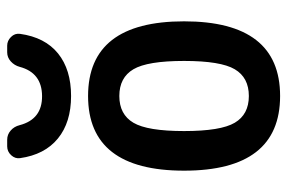

<svg xmlns="http://www.w3.org/2000/svg" viewBox="-154 -644 808 540"><g transform="rotate(-90 250.0 -374.0)"><path d="M373 -757.8H391.6Q405.3 -757.8 416 -747.1Q426.8 -736.3 424.8 -721.7Q415 -651.4 369.6 -614.7Q324.2 -578.1 250 -578.1Q175.8 -578.1 130.4 -615.2Q85 -652.3 75.2 -721.7Q73.2 -735.4 83.5 -746.6Q93.8 -757.8 108.4 -757.8H127Q141.6 -757.8 152.8 -748Q164.1 -738.3 168 -722.7Q184.6 -659.2 250 -659.7Q315.4 -660.2 332 -722.7Q335.9 -737.3 347.2 -747.6Q358.4 -757.8 373 -757.8ZM325.2 -402.8Q301.8 -442.4 250 -442.4Q198.2 -442.4 174.8 -402.8Q151.4 -363.3 151.4 -260.3Q151.4 -157.2 174.8 -117.7Q198.2 -78.1 250 -78.1Q301.8 -78.1 325.2 -117.7Q348.6 -157.2 348.6 -260.3Q348.6 -363.3 325.2 -402.8ZM460 -260.3Q460 9.8 250 9.8Q40 9.8 40 -260.3Q40 -530.3 250 -530.3Q460 -530.3 460 -260.3Z"/></g></svg>

Font: Rounded-L Mgen+ 1m medium
Style: Regular
Weight: 500
Designer: [Source Han Sans]
Ryoko NISHIZUKA  (kana & ideographs); Paul D. Hunt (Latin, Greek & Cyrillic); Wenlong ZHANG  (bopomofo
Version: Version 1.059.20150602